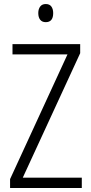

<svg xmlns="http://www.w3.org/2000/svg" viewBox="-20 -933 452 953"><path d="M386 0H30V-44L315 -663H42V-714H378V-669L93 -51H386ZM207 -913Q226 -913 235 -900.5Q244 -888 244 -868Q244 -823 207 -823Q189 -823 179.5 -835Q170 -847 170 -868Q170 -888 179.5 -900.5Q189 -913 207 -913Z"/></svg>

Font: Noto Sans Khmer UI Condensed Light
Style: Regular
Weight: 300
Width: 3
Designer: Danh Hong and the Monotype Design Team
Foundry: Monotype Imaging Inc.
Version: Version 2.002; ttfautohint (v1.8.4.7-5d5b)